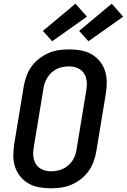

<svg xmlns="http://www.w3.org/2000/svg" viewBox="-20 -1010 686 1038"><path d="M255 8Q223 8 192 2.5Q161 -3 135 -17.5Q109 -32 90 -55.5Q71 -79 61.5 -107.5Q52 -136 52 -168Q52 -200 57 -232L109 -547Q114 -574 124 -601Q134 -628 151.5 -652Q169 -676 193 -694Q217 -712 243.5 -723.5Q270 -735 298 -739Q326 -743 354 -743Q386 -743 417 -737.5Q448 -732 474 -717.5Q500 -703 519 -679.5Q538 -656 547.5 -627.5Q557 -599 557 -567Q557 -535 552 -503L500 -188Q495 -161 485 -134Q475 -107 457.5 -83Q440 -59 416.5 -41Q393 -23 366 -11.5Q339 0 311 4Q283 8 255 8ZM256 -84Q272 -84 288.5 -87Q305 -90 320 -97Q335 -104 348.5 -115.5Q362 -127 371.5 -141.5Q381 -156 386.5 -171.5Q392 -187 394 -203L446 -518Q449 -535 449.5 -551.5Q450 -568 446.5 -583.5Q443 -599 435 -612Q427 -625 414 -634Q401 -643 385.5 -647Q370 -651 353 -651Q337 -651 320.5 -648Q304 -645 289 -638Q274 -631 260.5 -619.5Q247 -608 238 -593.5Q229 -579 223 -563.5Q217 -548 215 -532L163 -217Q160 -200 159.5 -183.5Q159 -167 162.5 -151.5Q166 -136 174 -123Q182 -110 195 -101Q208 -92 223.5 -88Q239 -84 256 -84ZM458 -787 408 -843 584 -990 646 -920ZM262 -787 212 -843 388 -990 450 -920Z"/></svg>

Font: Iosevka SmBd Ex Obl
Style: Regular
Weight: 600
Width: 7
Italic angle: -9°
Monospace: yes
Designer: Belleve Invis
Foundry: Belleve Invis
Version: Version 32.5.0; ttfautohint (v1.8.4)